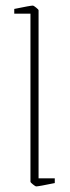

<svg xmlns="http://www.w3.org/2000/svg" viewBox="-20 -657 252 687"><path d="M89 -7V-608H31V-625Q89 -637 98 -637Q100 -637 109 -630Q118 -623 118 -620V-19H176V-2Q118 10 109 10Q107 10 98 3Q89 -4 89 -7Z"/></svg>

Font: Grenze Thin
Style: Regular
Weight: 250
Designer: Renata Polastri
Foundry: Omnibus-Type
Version: Version 1.002; ttfautohint (v1.8)